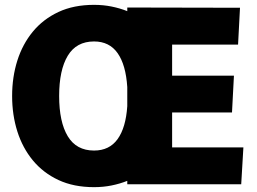

<svg xmlns="http://www.w3.org/2000/svg" viewBox="-20 -760 1061 792"><path d="M368 12Q284 12 221 -17.5Q158 -47 115.5 -98.5Q73 -150 51.5 -218Q30 -286 30 -364Q30 -442 51.5 -510Q73 -578 115.5 -629.5Q158 -681 221 -710.5Q284 -740 368 -740Q406 -740 440.5 -733Q475 -726 505 -714V-729L970 -728L962 -576H690V-448H945L937 -296H690V-152H984L975 0H505V-14Q475 -2 440.5 5Q406 12 368 12ZM224 -364Q224 -257 259.5 -198Q295 -139 368 -139Q431 -139 465 -186Q499 -233 505 -322V-401Q499 -493 465 -541Q431 -589 368 -589Q295 -589 259.5 -530Q224 -471 224 -364Z"/></svg>

Font: Murecho ExtraBold
Style: Regular
Weight: 800
Designer: Neil Summerour
Foundry: Positype
Version: Version 1.010; ttfautohint (v1.8.3)